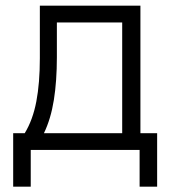

<svg xmlns="http://www.w3.org/2000/svg" viewBox="-20 -538 626 689"><path d="M27.3 131.8V-60.1H68.8Q97.7 -107.4 110.4 -173.8Q123 -240.2 123 -329.1V-517.6H483.9V-60.1H543.9V131.8H481V0H90.3V131.8ZM418.5 -60.1V-457.5H184.1V-332.5Q184.1 -247.1 173.3 -179.4Q162.6 -111.8 137.7 -60.1Z"/></svg>

Font: CaskaydiaMono NF Light
Style: Regular
Weight: 300
Designer: Aaron Bell
Foundry: Saja Typeworks
Version: Version 2111.001; ttfautohint (v1.8.4);Nerd Fonts 3.1.1